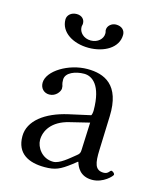

<svg xmlns="http://www.w3.org/2000/svg" viewBox="-99 -695 651 778"><g transform="rotate(15 227.0 -306.5)"><path d="M288 -46C294 -26 309 10 360 10C407 10 441 -28 441 -33C441 -40 431 -46 427 -46C421 -46 418 -30 398 -30C361 -30 356 -60 358 -115L363 -257C368 -391 297 -419 227 -419C149 -419 65 -369 65 -318C65 -295 81 -279 103 -279C131 -279 147 -304 147 -316C147 -323 146 -329 144 -333C143 -336 142 -342 142 -352C142 -382 183 -397 219 -397C251 -397 294 -371 294 -263C294 -256 292 -243 289 -242L199 -222C106 -201 42 -153 42 -88C42 -15 94 10 161 10C205 10 225 1 267 -31L286 -46ZM293 -212 288 -95C288 -83 283 -77 275 -71C250 -51 216 -20 189 -20C141 -20 115 -62 115 -92C115 -130 140 -175 211 -192ZM330 -590C330 -609 316 -623 292 -623C274 -623 257 -609 257 -592C257 -589 257 -587 258 -585C259 -582 259 -579 259 -576C259 -554 238 -534 209 -534C179 -534 159 -555 159 -577C159 -579 159 -582 160 -585C161 -588 161 -590 161 -593C161 -609 149 -623 127 -623C104 -623 88 -608 88 -590C88 -536 143 -503 208 -503C272 -503 330 -535 330 -590Z"/></g></svg>

Font: Libertinus Serif Display
Style: Regular
Weight: 400
Designer: Philipp H. Poll, Khaled Hosny
Foundry: Caleb Maclennan
Version: Version 7.050;RELEASE